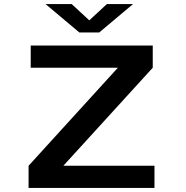

<svg xmlns="http://www.w3.org/2000/svg" viewBox="-20 -924 915 944"><path d="M120.5 0V-109L559.5 -591H131V-700H731V-591L291.5 -109H739.5V0ZM204 -904H332.5L419 -824L505.5 -904H634L468 -764.5H370Z"/></svg>

Font: Trispace SemiExpanded SemiBold
Style: Regular
Weight: 600
Width: 6
Designer: Tyler Finck
Foundry: Etcetera Type Company
Version: Version 1.210; ttfautohint (v1.8.3)